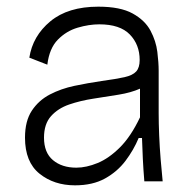

<svg xmlns="http://www.w3.org/2000/svg" viewBox="-20 -544 580 576"><path d="M205 12Q142 12 98.5 -23Q55 -58 55 -131Q55 -181 75.5 -212Q96 -243 129.5 -260.5Q163 -278 203.5 -286.5Q244 -295 285 -301Q329 -307 353.5 -312.5Q378 -318 388.5 -329.5Q399 -341 399 -364Q399 -410 369.5 -440.5Q340 -471 278 -471Q247 -471 213 -461Q179 -451 153.5 -425Q128 -399 122 -350L68 -371Q78 -436 131 -480Q184 -524 275 -524Q341 -524 378 -503.5Q415 -483 431.5 -452Q448 -421 452 -388.5Q456 -356 456 -332V-204Q456 -175 457.5 -138.5Q459 -102 462 -65.5Q465 -29 468 0H413Q410 -36 408.5 -67.5Q407 -99 406 -130H396Q381 -94 356.5 -61.5Q332 -29 295 -8.5Q258 12 205 12ZM209 -41Q239 -41 273 -55Q307 -69 340 -102Q373 -135 400 -192V-278Q373 -266 336 -260Q299 -254 260 -248Q221 -242 187.5 -230.5Q154 -219 133 -195.5Q112 -172 112 -131Q112 -86 139 -63.5Q166 -41 209 -41Z"/></svg>

Font: Bricolage Grotesque 10pt ExtraLight
Style: Regular
Weight: 200
Designer: Mathieu Triay
Foundry: Atelier Triay
Version: Version 1.000; ttfautohint (v1.8.4.7-5d5b);gftools[0.9.32]